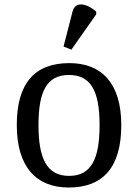

<svg xmlns="http://www.w3.org/2000/svg" viewBox="-20 -828 617 858"><path d="M299 -606 410 -764V-776C372 -810 317 -827 304 -776L264 -620ZM287 10C441 10 522 -81 522 -269C522 -456 434 -546 290 -546C135 -546 55 -456 55 -269C55 -81 143 10 287 10ZM289 -42C189 -42 152 -120 152 -269C152 -418 188 -493 288 -493C388 -493 425 -418 425 -269C425 -120 389 -42 289 -42Z"/></svg>

Font: Noto Serif
Style: Regular
Weight: 400
Designer: Monotype Design Team
Foundry: Monotype Imaging Inc.
Version: Version 2.015